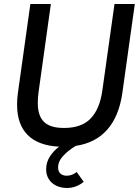

<svg xmlns="http://www.w3.org/2000/svg" viewBox="-20 -717 696 955"><path d="M209.5 125.5Q209.5 90.5 227.8 62Q246 33.5 274 12.5Q171 7.5 118 -45.2Q65 -98 65 -196Q65 -227 69 -254.5L131 -697H233L172 -260.5Q168 -233 168 -204Q168 -141 198.8 -110.8Q229.5 -80.5 298.5 -80.5Q385 -80.5 430.5 -127.2Q476 -174 489 -266.5L549.5 -697H650.5L588.5 -254.5Q572 -138.5 513.5 -72.2Q455 -6 357 8.5Q321.5 29.5 295.2 57.2Q269 85 269 116Q269 136.5 281 146.8Q293 157 311.5 157Q338.5 157 361.5 138.5L396.5 187.5Q358.5 218 313.5 218Q284 218 260.2 206.8Q236.5 195.5 223 174.5Q209.5 153.5 209.5 125.5Z"/></svg>

Font: HK Grotesk Medium
Style: Italic
Weight: 500
Italic angle: -8°
Designer: Alfredo Marco Pradil
Foundry: Hanken Design Co.
Version: Version 3.004